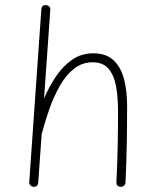

<svg xmlns="http://www.w3.org/2000/svg" viewBox="-20 -715 629 753"><path d="M110.8 17.6Q104.5 17.1 99.4 12Q94.2 6.8 94.7 -1L142.1 -677.7Q143.6 -696.8 161.1 -694.8Q168 -694.3 173.1 -689.2Q178.2 -684.1 177.2 -675.8L152.8 -329.1Q172.9 -376 200.2 -416.3Q227.5 -456.5 263.4 -481.2Q299.3 -505.9 345.7 -505.9Q398.4 -505.9 427.2 -476.8Q456.1 -447.8 467.3 -401.4Q478.5 -355 478.5 -301.8Q478.5 -226.6 477.3 -153.8Q476.1 -81.1 472.2 0.5Q472.2 6.8 467.3 12.2Q462.4 17.6 454.1 17.6Q436.5 17.6 436.5 -0.5Q440.4 -77.6 441.7 -145Q442.9 -212.4 442.9 -282.2Q442.9 -331.5 435.5 -374.5Q428.2 -417.5 406.7 -444.1Q385.3 -470.7 343.3 -470.7Q301.8 -470.7 270 -445.3Q238.3 -419.9 214.8 -378.7Q191.4 -337.4 174.3 -289.3Q157.2 -241.2 145.5 -196.3Q145 -193.4 143.6 -191.4L129.9 1Q128.4 18.6 110.8 17.6Z"/></svg>

Font: Mikhak ExtraLight
Style: Regular
Weight: 200
Designer: Amin Abedi
Version: Version 3.3